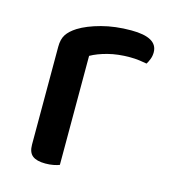

<svg xmlns="http://www.w3.org/2000/svg" viewBox="-81 -549 552 621"><g transform="rotate(15 195.0 -238.0)"><path d="M173 -2Q166 1 153.5 3.5Q141 6 126 6Q97 6 83 -5Q69 -16 69 -42V-370Q69 -395 79 -410.5Q89 -426 111 -440Q140 -458 185 -470Q230 -482 284 -482Q372 -482 372 -432Q372 -420 368 -409.5Q364 -399 359 -391Q349 -393 334 -395Q319 -397 302 -397Q262 -397 229 -388.5Q196 -380 173 -367Z"/></g></svg>

Font: Baloo 2 Medium
Style: Regular
Weight: 500
Designer: Sarang Kulkarni and Ek Type
Foundry: Ek Type
Version: Version 1.640;hotconv 1.0.111;makeotfexe 2.5.65597; ttfautoh